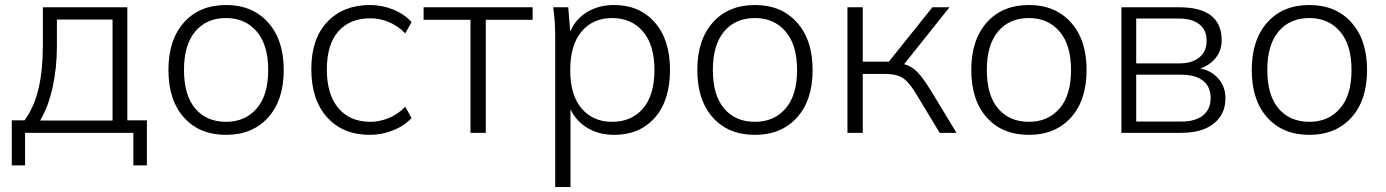

<svg xmlns="http://www.w3.org/2000/svg" viewBox="-20 -530 5529 766"><path d="M27 130V-50H78Q117 -104 134 -177.5Q151 -251 151 -350V-501H488V-50H566V130H512V0H80V130ZM140 -49H429V-452H207V-345Q207 -260 190 -182Q173 -104 140 -49Z M652 0ZM882 8Q776 8 714 -61Q652 -130 652 -251Q652 -371 714 -440.5Q776 -510 882 -510Q987 -510 1049.5 -440.5Q1112 -371 1112 -251Q1112 -130 1049.5 -61Q987 8 882 8ZM882 -44Q958 -44 1004 -97Q1050 -150 1050 -251Q1050 -351 1004 -404.5Q958 -458 882 -458Q804 -458 759 -404.5Q714 -351 714 -251Q714 -150 759 -97Q804 -44 882 -44Z M1222 0ZM1456 8Q1348 8 1285 -62Q1222 -132 1222 -254Q1222 -376 1286 -443Q1350 -510 1456 -510Q1504 -510 1548.5 -492Q1593 -474 1622 -442L1597 -397Q1566 -428 1530 -442.5Q1494 -457 1458 -457Q1376 -457 1330 -405Q1284 -353 1284 -253Q1284 -153 1330 -98.5Q1376 -44 1458 -44Q1492 -44 1528.5 -58Q1565 -72 1597 -104L1622 -59Q1592 -27 1547 -9.5Q1502 8 1456 8Z M1857 0V-451H1670V-501H2105V-451H1918V0Z M2187 0ZM2195 216V-389Q2195 -416 2193 -444.5Q2191 -473 2187 -501H2247L2255 -404Q2276 -454 2322.5 -482Q2369 -510 2430 -510Q2531 -510 2592 -441Q2653 -372 2653 -251Q2653 -129 2592.5 -60.5Q2532 8 2430 8Q2370 8 2324.5 -19Q2279 -46 2256 -94V216ZM2422 -44Q2499 -44 2545 -97Q2591 -150 2591 -251Q2591 -351 2545 -404.5Q2499 -458 2422 -458Q2346 -458 2300.5 -404.5Q2255 -351 2255 -251Q2255 -150 2300.5 -97Q2346 -44 2422 -44Z M2762 0ZM2992 8Q2886 8 2824 -61Q2762 -130 2762 -251Q2762 -371 2824 -440.5Q2886 -510 2992 -510Q3097 -510 3159.5 -440.5Q3222 -371 3222 -251Q3222 -130 3159.5 -61Q3097 8 2992 8ZM2992 -44Q3068 -44 3114 -97Q3160 -150 3160 -251Q3160 -351 3114 -404.5Q3068 -458 2992 -458Q2914 -458 2869 -404.5Q2824 -351 2824 -251Q2824 -150 2869 -97Q2914 -44 2992 -44Z M3361 0V-501H3422V-284H3526L3700 -501H3768L3587 -274Q3617 -266 3639.5 -243Q3662 -220 3693 -170L3796 0H3729L3634 -157Q3615 -188 3598.5 -205Q3582 -222 3561 -228.5Q3540 -235 3509 -235H3422V0Z M3855 0ZM4085 8Q3979 8 3917 -61Q3855 -130 3855 -251Q3855 -371 3917 -440.5Q3979 -510 4085 -510Q4190 -510 4252.5 -440.5Q4315 -371 4315 -251Q4315 -130 4252.5 -61Q4190 8 4085 8ZM4085 -44Q4161 -44 4207 -97Q4253 -150 4253 -251Q4253 -351 4207 -404.5Q4161 -458 4085 -458Q4007 -458 3962 -404.5Q3917 -351 3917 -251Q3917 -150 3962 -97Q4007 -44 4085 -44Z M4454 0V-501H4684Q4854 -501 4854 -369Q4854 -329 4830.5 -299.5Q4807 -270 4769 -257Q4815 -247 4842 -215Q4869 -183 4869 -138Q4869 -74 4822.5 -37Q4776 0 4692 0ZM4513 -277H4683Q4736 -277 4765 -301Q4794 -325 4794 -367Q4794 -410 4765 -433Q4736 -456 4683 -456H4513ZM4513 -45H4692Q4749 -45 4779.5 -69.5Q4810 -94 4810 -139Q4810 -184 4779.5 -208Q4749 -232 4692 -232H4513Z M4974 0ZM5204 8Q5098 8 5036 -61Q4974 -130 4974 -251Q4974 -371 5036 -440.5Q5098 -510 5204 -510Q5309 -510 5371.5 -440.5Q5434 -371 5434 -251Q5434 -130 5371.5 -61Q5309 8 5204 8ZM5204 -44Q5280 -44 5326 -97Q5372 -150 5372 -251Q5372 -351 5326 -404.5Q5280 -458 5204 -458Q5126 -458 5081 -404.5Q5036 -351 5036 -251Q5036 -150 5081 -97Q5126 -44 5204 -44Z"/></svg>

Font: Winston Light
Style: Regular
Weight: 300
Designer: Original fonts by Vernon Adams / Changes by Cristiano Sobral
Foundry: Original fonts by Vernon Adams / Changes by Cristiano Sobral
Version: Version 2.503;July 17, 2020;FontCreator 13.0.0.2655 64-bit